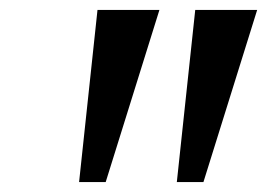

<svg xmlns="http://www.w3.org/2000/svg" viewBox="-20 -849 562 386"><path d="M300.5 -829 192.5 -483H139L176 -829ZM497 -829 389 -483H335.5L372.5 -829Z"/></svg>

Font: Merriweather 28pt SemiBold
Style: Italic
Weight: 600
Italic angle: -7.8°
Version: Version 2.101